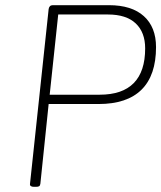

<svg xmlns="http://www.w3.org/2000/svg" viewBox="-20 -720 623 742"><path d="M111 2Q103 2 99 -1Q95 -4 96 -10L168 -685Q169 -692 173 -696Q177 -700 184 -700H401Q489 -700 536 -657.5Q583 -615 583 -538Q583 -429 527 -373.5Q471 -318 361 -318H168L136 -10Q135 -3 131.5 -0.5Q128 2 119 2ZM172 -354H365Q453 -354 497 -399Q541 -444 541 -533Q541 -595 504.5 -629.5Q468 -664 397 -664H205Z"/></svg>

Font: Asap Thin
Style: Italic
Weight: 250
Italic angle: -6°
Designer: Pablo Cosgaya
Foundry: Omnibus-Type
Version: Version 3.001